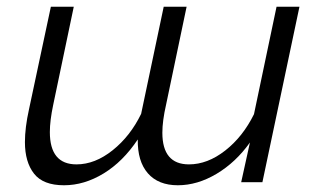

<svg xmlns="http://www.w3.org/2000/svg" viewBox="-20 -541 918 570"><path d="M759 0H696L722 -118Q680 -59 623 -25Q566 9 508 9Q450 9 419 -26.5Q388 -62 389 -127Q345 -61 287.5 -26Q230 9 170 9Q108 9 81 -25.5Q54 -60 54 -119Q54 -162 66 -216L131 -521H199L138 -230Q128 -183 128 -149Q128 -53 207 -53Q262 -53 314.5 -95Q367 -137 399 -203L466 -521H534L473 -230Q462 -182 462 -147Q462 -53 541 -53Q596 -53 648.5 -94Q701 -135 734 -202L801 -521H869Z"/></svg>

Font: Raleway
Style: Italic
Weight: 400
Italic angle: -12°
Designer: Matt McInerney, Pablo Impallari, Rodrigo Fuenzalida
Foundry: Matt McInerney, Pablo Impallari, Rodrigo Fuenzalida
Version: Version 4.026